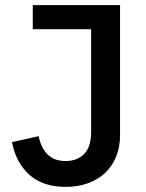

<svg xmlns="http://www.w3.org/2000/svg" viewBox="-20 -718 571 750"><path d="M449 -698V-190Q449 -144 434 -107Q419 -70 391.5 -43.5Q364 -17 324.5 -2.5Q285 12 237 12Q146 12 93.5 -36.5Q41 -85 27 -163L131 -186Q140 -141 165.5 -115Q191 -89 237 -89Q282 -89 309 -117Q336 -145 336 -202V-604H108V-698Z"/></svg>

Font: IBM Plex Sans Hebrew Medium
Style: Regular
Weight: 500
Designer: Mike Abbink, Paul van der Laan, Pieter van Rosmalen, Yanek Iontef
Foundry: Bold Monday
Version: Version 1.2